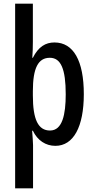

<svg xmlns="http://www.w3.org/2000/svg" viewBox="-20 -780 513 1040"><path d="M434 -270C434 -451 378 -550 275 -550C227 -550 188 -527 158 -467H155C157 -496 158 -524 158 -553V-760H62V240H159V6C159 -14 156 -40 154 -72H158C183 -19 228 10 280 10C378 10 434 -93 434 -270ZM336 -269C336 -160 318 -73 251 -73C187 -73 158 -132 158 -263V-286C158 -412 187 -467 250 -467C310 -467 336 -406 336 -269Z"/></svg>

Font: Noto Sans Khmer ExtraCondensed Medium
Style: Regular
Weight: 500
Width: 2
Designer: Danh Hong and the Monotype Design Team
Foundry: Monotype Imaging Inc.
Version: Version 2.004